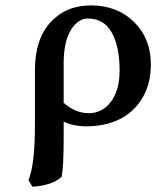

<svg xmlns="http://www.w3.org/2000/svg" viewBox="-20 -460 581 714"><path d="M209 198.2 204.1 201.2Q188.5 215.8 157.5 224.9Q126.5 233.9 100.1 233.9L85.9 210Q109.9 151.4 109.9 5.9V-199.2Q109.9 -314 167.7 -377Q225.6 -439.9 317.9 -439.9Q416 -439.9 478.5 -378.2Q541 -316.4 541 -221.2Q541 -147 508.5 -94Q476.1 -41 422.6 -15.6Q369.1 9.8 300.8 9.8Q252.9 9.8 216.8 -7.8V55.2Q216.8 159.2 209 198.2ZM424.8 -198.2Q424.8 -286.1 395.8 -338.6Q366.7 -391.1 306.2 -391.1Q294.4 -391.1 282.7 -386Q271 -380.9 259 -368.7Q247.1 -356.4 237.8 -338.1Q228.5 -319.8 222.7 -291Q216.8 -262.2 216.8 -227.1V-78.1L211.9 -82Q257.8 -39.1 310.1 -39.1Q360.4 -39.1 392.6 -81.8Q424.8 -124.5 424.8 -198.2Z"/></svg>

Font: Linear Smooth
Style: Bold
Weight: 700
Designer: Philipp H. Poll, Flanker
Foundry: Philipp H. Poll, reworked by Flanker
Version: Version 1.061 | FøM Fix